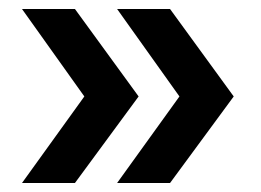

<svg xmlns="http://www.w3.org/2000/svg" viewBox="-20 -482 581 428"><path d="M147 -74H29L168 -267L29 -462H147L289 -267ZM241 -74 380 -267 241 -462H359L501 -267L359 -74Z"/></svg>

Font: Belfius21
Style: Bold
Weight: 700
Designer: Montserrat's base design by Julieta Ulanovsky, modified by Coast SPRL for Belfius Bank NV.
Foundry: Montserrat's base design by Julieta Ulanovsky, modified by Coast SPRL for Belfius Bank NV.
Version: Version 2.000;FEAKit 1.0